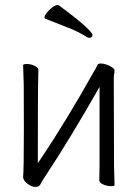

<svg xmlns="http://www.w3.org/2000/svg" viewBox="-20 -728 540 756"><path d="M121 8Q104 8 87.5 -5Q71 -18 71 -31Q74 -61 74 -217.5Q74 -374 73.5 -395Q73 -416 72 -438.5Q71 -461 71 -471Q71 -476 86 -476Q101 -476 116 -469Q131 -462 131 -453L130 -394Q129 -375 129 -102V-86L138 -99Q240 -250 353 -452Q356 -455 363 -471Q366 -478 376.5 -478Q387 -478 400 -473.5Q413 -469 422 -462.5Q431 -456 431 -452Q431 -443 429.5 -436.5Q428 -430 428 -415L429 -79Q429 -59 430 -35Q431 -11 431 1Q431 5 416 5Q401 5 386 -2Q371 -9 371 -18Q371 -43 372 -81V-386Q255 -180 155 -29Q146 -16 139 -2Q133 8 121 8ZM331 -579Q329 -579 322 -582Q290 -603 247 -619.5Q204 -636 159 -654Q155 -656 155 -659Q155 -666 164 -677.5Q173 -689 185.5 -698.5Q198 -708 206 -708Q211 -708 212 -707Q286 -652 315 -625Q344 -598 344 -591Q344 -579 331 -579Z"/></svg>

Font: Moon Stars Kai T HW Light
Style: Regular
Weight: 300
Designer: GuiWonder
Version: Version 1.101